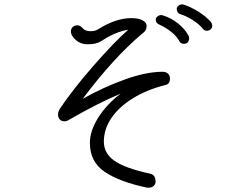

<svg xmlns="http://www.w3.org/2000/svg" viewBox="-20 -829 1040 880"><path d="M910 -697Q892 -719 862.5 -737.5Q833 -756 809 -763Q790 -769 790 -789Q790 -796 797 -802Q804 -808 813 -809Q819 -809 821 -808Q853 -798 888 -776.5Q923 -755 947 -728Q951 -723 953 -712Q953 -701 945.5 -694.5Q938 -688 929 -688Q916 -688 910 -697ZM801 -642Q789 -664 763.5 -684Q738 -704 713 -715Q703 -719 698.5 -724.5Q694 -730 694 -740Q694 -748 702 -754Q710 -760 719 -760Q722 -760 731 -757Q763 -747 794 -723Q825 -699 843 -668Q847 -660 847 -653Q847 -642 840 -635Q833 -628 823 -628Q816 -628 810 -631.5Q804 -635 801 -642ZM759 -469Q759 -443 737 -439Q653 -418 589 -378.5Q525 -339 490.5 -288Q456 -237 456 -180Q456 -126 504.5 -92Q553 -58 668 -33Q693 -28 693 4Q693 16 684 23.5Q675 31 664 31H654Q529 5 460.5 -41Q392 -87 392 -174Q392 -230 431 -291Q470 -352 533 -400Q426 -355 295 -279Q286 -273 275 -273Q262 -273 254 -281.5Q246 -290 246 -303Q246 -318 254 -330Q312 -417 407.5 -526.5Q503 -636 568 -693Q511 -683 456 -648Q437 -635 420.5 -630.5Q404 -626 380 -626Q350 -626 327.5 -645.5Q305 -665 305 -685Q305 -697 313 -705Q321 -713 335 -713Q346 -713 358 -701Q369 -686 395 -686Q416 -686 430 -695Q511 -746 582 -746Q614 -746 633 -736Q652 -726 652 -710Q652 -688 632 -675Q501 -565 359 -376Q453 -429 551.5 -464.5Q650 -500 725 -500Q741 -500 750 -491.5Q759 -483 759 -469Z"/></svg>

Font: Tsukimi Rounded
Style: Regular
Weight: 400
Designer: Takashi Funayama
Foundry: Takashi Funayama
Version: Version 1.032; ttfautohint (v1.8.3)